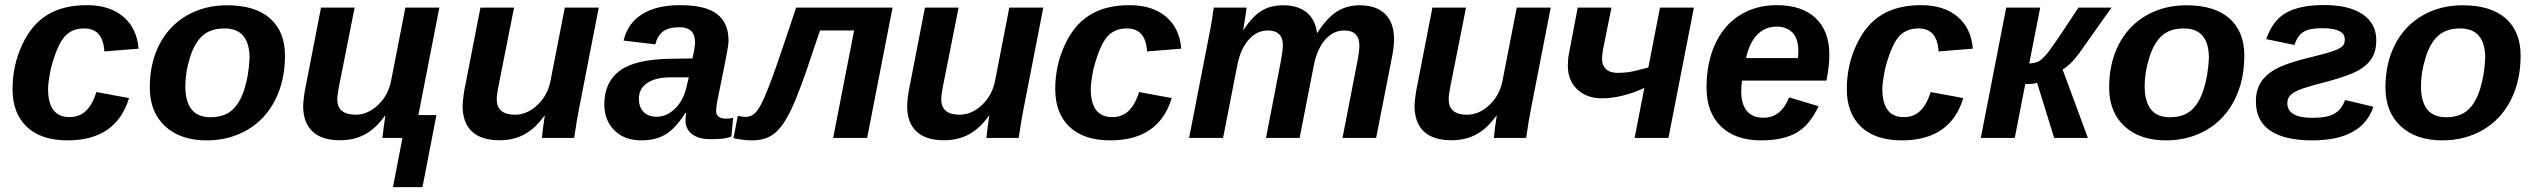

<svg xmlns="http://www.w3.org/2000/svg" viewBox="-20 -559 10266 778"><path d="M261.7 -84.5Q302.2 -84.5 328.6 -110.1Q355 -135.7 370.6 -186L502.9 -161.6Q450.7 9.8 253.9 9.8Q146.5 9.8 88.6 -45.2Q30.8 -100.1 30.8 -197.8Q30.8 -293 69.3 -376.5Q107.9 -460 172.1 -499Q236.3 -538.1 332 -538.1Q424.3 -538.1 479.5 -491.5Q534.7 -444.8 541.5 -361.8L402.8 -350.6Q397.5 -443.8 321.3 -443.8Q269 -443.8 239.5 -408Q210 -372.1 186 -280.8Q174.8 -224.6 174.8 -198.7Q174.8 -84.5 261.7 -84.5Z M1134.8 -333.5Q1134.8 -232.4 1095 -153.8Q1055.2 -75.2 982.2 -32.7Q909.2 9.8 817.4 9.8Q710.9 9.8 648.9 -47.6Q586.9 -105 586.9 -204.6Q586.9 -302.7 625.7 -378.4Q664.6 -454.1 736.3 -495.8Q808.1 -537.6 899.9 -537.6Q1014.6 -537.6 1074.7 -484.1Q1134.8 -430.7 1134.8 -333.5ZM991.2 -323.2Q991.2 -443.8 889.6 -443.8Q834 -443.8 801 -414.6Q768.1 -385.3 749.5 -325.4Q731 -265.6 731 -210.4Q731 -84 832.5 -84Q887.2 -84 919.2 -111.6Q951.2 -139.2 969.5 -195.3Q987.8 -251.5 991.2 -323.2Z M1417 -528.3 1359.4 -237.8Q1346.7 -177.7 1346.7 -157.2Q1346.7 -94.2 1420.9 -94.2Q1470.2 -94.2 1512 -133.8Q1553.7 -173.3 1564.9 -232.4L1622.6 -528.3H1760.3L1675.3 -92.8H1748.5L1691.9 199.2H1572.3L1610.8 0H1529.8Q1529.8 -4.4 1534.4 -41Q1539.1 -77.6 1541.5 -90.3H1540Q1502.9 -38.1 1458.7 -14.4Q1414.6 9.3 1357.9 9.3Q1283.7 9.3 1246.1 -26.4Q1208.5 -62 1208.5 -129.4Q1208.5 -141.6 1211.9 -168.7Q1215.3 -195.8 1218.8 -209.5L1280.8 -528.3Z M2063 -528.3 2005.4 -237.8Q1992.7 -177.7 1992.7 -157.2Q1992.7 -94.2 2066.9 -94.2Q2116.2 -94.2 2158 -133.8Q2199.7 -173.3 2210.9 -232.4L2268.6 -528.3H2406.2L2325.2 -112.8Q2317.4 -74.2 2306.6 0H2175.8Q2175.8 -4.4 2180.4 -41Q2185.1 -77.6 2187.5 -90.3H2186Q2148.9 -38.1 2104.7 -14.4Q2060.5 9.3 2003.9 9.3Q1929.7 9.3 1892.1 -26.4Q1854.5 -62 1854.5 -129.4Q1854.5 -141.6 1857.9 -168.7Q1861.3 -195.8 1864.7 -209.5L1926.8 -528.3Z M2859.4 4.9Q2810.5 4.9 2784.2 -15.6Q2757.8 -36.1 2757.8 -69.8Q2757.8 -87.9 2760.3 -101.1H2757.3Q2716.3 -37.6 2676.3 -13.9Q2636.2 9.8 2578.6 9.8Q2510.3 9.8 2469.5 -31Q2428.7 -71.8 2428.7 -135.7Q2428.7 -226.1 2491 -272.2Q2553.2 -318.4 2692.9 -320.8L2786.1 -322.3Q2796.4 -368.7 2796.4 -386.2Q2796.4 -448.7 2734.4 -448.7Q2688.5 -448.7 2666 -430.9Q2643.6 -413.1 2635.3 -379.4L2506.8 -394.5Q2523.4 -464.8 2581.8 -501.5Q2640.1 -538.1 2736.8 -538.1Q2837.9 -538.1 2885 -502.4Q2932.1 -466.8 2932.1 -394Q2932.1 -376 2920.4 -317.4L2885.7 -145Q2881.8 -123 2881.8 -109.9Q2881.8 -98.1 2886.7 -91.8Q2891.6 -85.4 2897.9 -82.5Q2904.3 -79.6 2910.6 -78.9Q2917 -78.1 2920.4 -78.1Q2935.1 -78.1 2950.7 -81.5L2943.8 -5.9Q2923.3 2 2902.3 3.4Q2881.3 4.9 2859.4 4.9ZM2771 -245.6H2691.9Q2634.8 -244.6 2601.8 -222.2Q2568.8 -199.7 2568.8 -158.7Q2568.8 -124.5 2588.1 -105.2Q2607.4 -85.9 2640.1 -85.9Q2680.7 -85.9 2713.9 -117.4Q2747.1 -148.9 2760.3 -200.7Z M3356 0 3440.9 -435.5H3302.7Q3272.9 -345.7 3249.5 -277.8Q3226.1 -210 3205.8 -160.4Q3185.5 -110.8 3166.5 -78.1Q3147.5 -45.4 3126.7 -25.9Q3106 -6.3 3081.3 1.7Q3056.6 9.8 3024.9 9.8Q3006.3 9.8 2982.9 6.3Q2959.5 2.9 2952.1 1L2969.7 -89.8Q2985.8 -85.4 3001.5 -85.4Q3015.6 -85.4 3027.3 -91.6Q3039.1 -97.7 3051 -114.7Q3063 -131.8 3076.7 -162.6Q3090.3 -193.4 3108.4 -242.4Q3126.5 -291.5 3150.1 -361.8Q3173.8 -432.1 3206.1 -528.3H3596.7L3493.7 0Z M3864.3 -528.3 3806.6 -237.8Q3793.9 -177.7 3793.9 -157.2Q3793.9 -94.2 3868.2 -94.2Q3917.5 -94.2 3959.2 -133.8Q4001 -173.3 4012.2 -232.4L4069.8 -528.3H4207.5L4126.5 -112.8Q4118.7 -74.2 4107.9 0H3977.1Q3977.1 -4.4 3981.7 -41Q3986.3 -77.6 3988.8 -90.3H3987.3Q3950.2 -38.1 3906 -14.4Q3861.8 9.3 3805.2 9.3Q3731 9.3 3693.4 -26.4Q3655.8 -62 3655.8 -129.4Q3655.8 -141.6 3659.2 -168.7Q3662.6 -195.8 3666 -209.5L3728 -528.3Z M4486.8 -84.5Q4527.3 -84.5 4553.7 -110.1Q4580.1 -135.7 4595.7 -186L4728 -161.6Q4675.8 9.8 4479 9.8Q4371.6 9.8 4313.7 -45.2Q4255.9 -100.1 4255.9 -197.8Q4255.9 -293 4294.4 -376.5Q4333 -460 4397.2 -499Q4461.4 -538.1 4557.1 -538.1Q4649.4 -538.1 4704.6 -491.5Q4759.8 -444.8 4766.6 -361.8L4627.9 -350.6Q4622.6 -443.8 4546.4 -443.8Q4494.1 -443.8 4464.6 -408Q4435.1 -372.1 4411.1 -280.8Q4399.9 -224.6 4399.9 -198.7Q4399.9 -84.5 4486.8 -84.5Z M5426.8 -435.5Q5382.3 -435.5 5349.6 -397.9Q5316.9 -360.4 5304.2 -296.4L5246.1 0H5109.9L5169.9 -310.1Q5178.2 -354.5 5178.2 -376.5Q5178.2 -435.5 5116.7 -435.5Q5073.7 -435.5 5040.3 -398.7Q5006.8 -361.8 4993.7 -294.9L4936 0H4798.3L4879.4 -415.5Q4889.2 -461.9 4898.4 -528.3H5031.2Q5031.2 -522.9 5026.1 -490.5Q5021 -458 5017.6 -438H5019Q5056.6 -494.6 5093 -516.1Q5129.4 -537.6 5179.2 -537.6Q5239.7 -537.6 5274.9 -508.5Q5310.1 -479.5 5316.9 -424.3Q5356 -485.4 5396.2 -511.5Q5436.5 -537.6 5489.7 -537.6Q5557.1 -537.6 5593 -502Q5628.9 -466.3 5628.9 -398.9Q5628.9 -367.7 5618.7 -318.8L5556.2 0H5419.9L5479.5 -306.2Q5488.3 -350.1 5488.3 -374V-376.5Q5486.8 -435.5 5426.8 -435.5Z M5920.4 -528.3 5862.8 -237.8Q5850.1 -177.7 5850.1 -157.2Q5850.1 -94.2 5924.3 -94.2Q5973.6 -94.2 6015.4 -133.8Q6057.1 -173.3 6068.4 -232.4L6126 -528.3H6263.7L6182.6 -112.8Q6174.8 -74.2 6164.1 0H6033.2Q6033.2 -4.4 6037.8 -41Q6042.5 -77.6 6044.9 -90.3H6043.5Q6006.3 -38.1 5962.2 -14.4Q5918 9.3 5861.3 9.3Q5787.1 9.3 5749.5 -26.4Q5711.9 -62 5711.9 -129.4Q5711.9 -141.6 5715.3 -168.7Q5718.8 -195.8 5722.2 -209.5L5784.2 -528.3Z M6509.8 -528.3 6475.1 -356Q6471.7 -334 6471.7 -318.8Q6471.7 -294.4 6487.5 -279.1Q6503.4 -263.7 6535.2 -263.7Q6559.1 -263.7 6581.8 -267.1Q6604.5 -270.5 6659.2 -285.6L6706.5 -528.3H6843.8L6740.7 0H6603.5L6643.1 -202.6Q6550.8 -160.6 6470.7 -160.6Q6410.2 -160.6 6371.6 -196.5Q6333 -232.4 6333 -293Q6333 -319.8 6337.4 -340.8L6373 -528.3Z M7039.1 -232.4Q7035.6 -213.9 7035.6 -189Q7035.6 -137.2 7058.3 -109.6Q7081.1 -82 7125.5 -82Q7197.3 -82 7229.5 -164.6L7349.1 -128.4Q7312.5 -50.8 7258.3 -20.5Q7204.1 9.8 7116.2 9.8Q7012.2 9.8 6953.6 -46.6Q6895 -103 6895 -204.1Q6895 -305.2 6930.2 -381.1Q6965.3 -457 7030 -497.6Q7094.7 -538.1 7179.7 -538.1Q7281.7 -538.1 7337.2 -485.6Q7392.6 -433.1 7392.6 -337.4Q7392.6 -289.1 7380.9 -232.4ZM7265.6 -323.7 7267.1 -351.1Q7267.1 -403.3 7242.9 -427.2Q7218.8 -451.2 7179.7 -451.2Q7132.8 -451.2 7100.8 -418.7Q7068.8 -386.2 7055.2 -323.7Z M7694.3 -84.5Q7734.9 -84.5 7761.2 -110.1Q7787.6 -135.7 7803.2 -186L7935.5 -161.6Q7883.3 9.8 7686.5 9.8Q7579.1 9.8 7521.2 -45.2Q7463.4 -100.1 7463.4 -197.8Q7463.4 -293 7502 -376.5Q7540.5 -460 7604.7 -499Q7668.9 -538.1 7764.6 -538.1Q7856.9 -538.1 7912.1 -491.5Q7967.3 -444.8 7974.1 -361.8L7835.4 -350.6Q7830.1 -443.8 7753.9 -443.8Q7701.7 -443.8 7672.1 -408Q7642.6 -372.1 7618.7 -280.8Q7607.4 -224.6 7607.4 -198.7Q7607.4 -84.5 7694.3 -84.5Z M8109.4 -528.3H8247.1L8202.6 -301.8Q8227.5 -303.2 8239.5 -309.6Q8251.5 -315.9 8267.6 -333.5Q8283.7 -351.1 8318.8 -402.8L8402.3 -528.3H8536.1L8404.3 -342.3Q8370.1 -295.9 8337.9 -277.3L8440.4 0H8303.7L8234.4 -223.6Q8221.7 -218.3 8186.5 -218.3L8144 0H8006.3Z M9074.2 -333.5Q9074.2 -232.4 9034.4 -153.8Q8994.6 -75.2 8921.6 -32.7Q8848.6 9.8 8756.8 9.8Q8650.4 9.8 8588.4 -47.6Q8526.4 -105 8526.4 -204.6Q8526.4 -302.7 8565.2 -378.4Q8604 -454.1 8675.8 -495.8Q8747.6 -537.6 8839.4 -537.6Q8954.1 -537.6 9014.2 -484.1Q9074.2 -430.7 9074.2 -333.5ZM8930.7 -323.2Q8930.7 -443.8 8829.1 -443.8Q8773.4 -443.8 8740.5 -414.6Q8707.5 -385.3 8689 -325.4Q8670.4 -265.6 8670.4 -210.4Q8670.4 -84 8772 -84Q8826.7 -84 8858.6 -111.6Q8890.6 -139.2 8908.9 -195.3Q8927.2 -251.5 8930.7 -323.2Z M9389.6 -444.8Q9339.4 -444.8 9315.2 -430.7Q9291 -416.5 9276.9 -377L9163.1 -400.4Q9188.5 -476.1 9243.9 -507.3Q9299.3 -538.6 9397.9 -538.6Q9498 -538.6 9553.5 -501.2Q9608.9 -463.9 9608.9 -395.5Q9608.9 -352.5 9590.8 -323.2Q9572.8 -293.9 9534.9 -272.9Q9497.1 -252 9412.1 -229Q9321.8 -205.6 9296.1 -194.8Q9270.5 -184.1 9259.5 -171.6Q9248.5 -159.2 9248.5 -140.6Q9248.5 -81.5 9351.6 -81.5Q9409.7 -81.5 9439.2 -98.4Q9468.8 -115.2 9482.4 -153.8L9597.2 -126.5Q9551.8 9.8 9349.1 9.8Q9238.3 9.8 9179.7 -29.3Q9121.1 -68.4 9121.1 -148.4Q9121.1 -194.8 9142.1 -227.1Q9163.1 -259.3 9206.8 -282Q9250.5 -304.7 9337.9 -325.7Q9385.7 -337.4 9414.1 -345.7Q9442.4 -354 9457.3 -361.8Q9472.2 -369.6 9476.8 -378.4Q9481.4 -387.2 9481.4 -399.9Q9481.4 -409.2 9477.1 -417.2Q9472.7 -425.3 9462.2 -431.4Q9451.7 -437.5 9434.1 -441.2Q9416.5 -444.8 9389.6 -444.8Z M10193.8 -333.5Q10193.8 -232.4 10154.1 -153.8Q10114.3 -75.2 10041.3 -32.7Q9968.3 9.8 9876.5 9.8Q9770 9.8 9708 -47.6Q9646 -105 9646 -204.6Q9646 -302.7 9684.8 -378.4Q9723.6 -454.1 9795.4 -495.8Q9867.2 -537.6 9959 -537.6Q10073.7 -537.6 10133.8 -484.1Q10193.8 -430.7 10193.8 -333.5ZM10050.3 -323.2Q10050.3 -443.8 9948.7 -443.8Q9893.1 -443.8 9860.1 -414.6Q9827.1 -385.3 9808.6 -325.4Q9790 -265.6 9790 -210.4Q9790 -84 9891.6 -84Q9946.3 -84 9978.3 -111.6Q10010.3 -139.2 10028.6 -195.3Q10046.9 -251.5 10050.3 -323.2Z"/></svg>

Font: Liberation Sans
Style: Bold Italic
Weight: 700
Italic angle: -12°
Designer: Steve Matteson
Foundry: Ascender Corporation
Version: Version 2.1.5